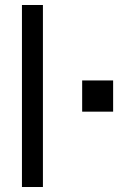

<svg xmlns="http://www.w3.org/2000/svg" viewBox="-20 -749 473 769"><path d="M433.1 -426.8V-301.8H309.1V-426.8ZM151.9 -729V0H67.9V-729Z"/></svg>

Font: SolaimanLipi
Style: Normal
Weight: 400
Designer: Solaiman Karim
Foundry: Al Mamun Sumon
Version: Version 2.000